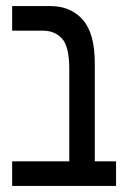

<svg xmlns="http://www.w3.org/2000/svg" viewBox="-20 -612 407 632"><path d="M362 0V-81H292V-404Q292 -502 252.5 -547Q213 -592 145 -592H20V-511H122Q160 -511 184 -485Q208 -459 208 -386V-81H20V0Z"/></svg>

Font: Noto Sans Hebrew Extra Condensed
Style: Regular
Weight: 400
Width: 2
Designer: Monotype Design Team
Foundry: Monotype Imaging Inc.
Version: 1.000